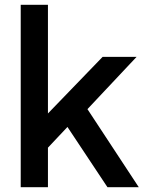

<svg xmlns="http://www.w3.org/2000/svg" viewBox="-20 -777 607 797"><path d="M66 0H179V-164L260 -250L426 0H556L343 -324L547 -541H406L179 -306V-757H66Z"/></svg>

Font: Mluvka SemiBold
Style: Regular
Weight: 600
Designer: Modified by Jiří Krblich, Original typeface by Gumpita Rahayu
Foundry: Gumpita Rahayu & Jiří Krblich
Version: Version 2.000;Glyphs 3.1.1 (3134)